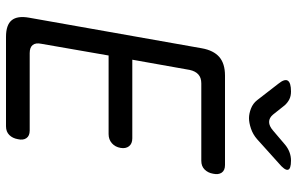

<svg xmlns="http://www.w3.org/2000/svg" viewBox="-195 -795 990 640"><g transform="rotate(90 300.0 -475.0)"><path d="M179 -421H441Q459 -421 467.5 -410Q476 -399 473 -382Q470 -364 457.5 -353Q445 -342 427 -342H165L126 -118Q122 -99 130 -89Q138 -79 157 -79H415Q433 -79 440.5 -68Q448 -57 444 -40Q441 -22 430 -11Q419 0 401 0H103Q63 0 47.5 -19Q32 -38 39 -77L141 -653Q148 -692 170 -711Q192 -730 232 -730H530Q548 -730 555.5 -719Q563 -708 559 -690Q556 -673 545 -662Q534 -651 516 -651H258Q239 -651 228 -641Q217 -631 213 -612ZM285 -950Q300 -950 311 -944.5Q322 -939 331 -929L362 -890Q373 -877 386.5 -877Q400 -877 415 -890L462 -930Q474 -940 487.5 -945Q501 -950 515 -950Q544 -950 546 -939.5Q548 -929 524 -909L444 -837Q428 -823 408.5 -816.5Q389 -810 374 -810Q359 -810 342 -816.5Q325 -823 314 -837L259 -908Q242 -929 249 -939.5Q256 -950 285 -950Z"/></g></svg>

Font: Maple Mono NL Light
Style: Italic
Weight: 300
Italic angle: -10°
Monospace: yes
Designer: subframe7536
Version: Version 7.000